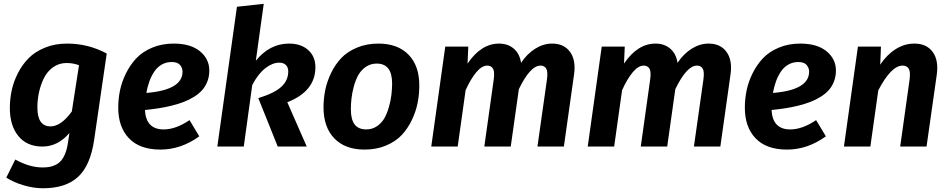

<svg xmlns="http://www.w3.org/2000/svg" viewBox="-20 -777 5030 1018"><path d="M335.9 -545.9Q448.2 -545.9 545.9 -493.2L479 -34.2Q459 101.1 393.6 161.1Q328.1 221.2 208 221.2Q159.7 221.2 107.2 206.1Q54.7 190.9 13.2 165L61 68.8Q136.7 110.8 205.1 110.8Q225.1 110.8 241.2 108.2Q257.3 105.5 274.2 97.4Q291 89.4 303.2 75.7Q315.4 62 325.2 38.3Q335 14.6 339.8 -17.1L348.1 -71.8Q286.6 0 205.1 0Q123 0 77.6 -55.4Q32.2 -110.8 32.2 -204.1Q32.2 -251 42 -297.4Q51.8 -343.8 75 -389.2Q98.1 -434.6 132.3 -469Q166.5 -503.4 219 -524.7Q271.5 -545.9 335.9 -545.9ZM333 -442.9Q293 -442.9 261.7 -420.7Q230.5 -398.4 212.9 -362.8Q195.3 -327.1 186.8 -287.4Q178.2 -247.6 178.2 -207Q178.2 -106.9 248 -106.9Q303.7 -106.9 360.8 -186L398.9 -431.2Q368.2 -442.9 333 -442.9Z M1089.8 -402.8Q1089.8 -371.6 1079.6 -345.2Q1069.3 -318.8 1052 -299.3Q1034.7 -279.8 1008.8 -263.7Q982.9 -247.6 954.3 -236.6Q925.8 -225.6 890.1 -216.8Q854.5 -208 821 -202.9Q787.6 -197.8 748.5 -193.8Q753.9 -90.8 847.7 -90.8Q912.1 -90.8 984.9 -140.1L1036.6 -54.2Q939.5 16.1 830.6 16.1Q721.2 16.1 664.1 -43.5Q606.9 -103 606.9 -206.1Q606.9 -252 616.2 -297.4Q625.5 -342.8 647.9 -388.2Q670.4 -433.6 703.1 -468.3Q735.8 -502.9 787.1 -524.4Q838.4 -545.9 900.9 -545.9Q990.7 -545.9 1040.3 -505.1Q1089.8 -464.4 1089.8 -402.8ZM755.9 -284.2Q947.8 -299.8 947.8 -397Q947.8 -417.5 934.1 -432.9Q920.4 -448.2 890.6 -448.2Q860.8 -448.2 836.9 -434.3Q813 -420.4 797.1 -396Q781.2 -371.6 771.5 -344Q761.7 -316.4 755.9 -284.2Z M1378.4 -756.8 1336.4 -455.1Q1410.2 -545.9 1512.7 -545.9Q1576.2 -545.9 1614.3 -511.5Q1652.3 -477.1 1652.3 -420.9Q1652.3 -293 1503.4 -234.9L1606.4 0H1452.6L1349.6 -256.8Q1435.5 -283.2 1471.9 -317.1Q1508.3 -351.1 1508.3 -397.9Q1508.3 -420.4 1495.6 -432.6Q1482.9 -444.8 1460.4 -444.8Q1424.8 -444.8 1386.7 -415.3Q1348.6 -385.7 1317.4 -326.2L1272.5 0H1132.3L1236.3 -741.2Z M1913.1 16.1Q1809.6 16.1 1752.4 -43.5Q1695.3 -103 1695.3 -208Q1695.3 -253.9 1704.3 -298.8Q1713.4 -343.8 1735.1 -389.2Q1756.8 -434.6 1789.1 -468.8Q1821.3 -502.9 1872.3 -524.4Q1923.3 -545.9 1986.3 -545.9Q2089.8 -545.9 2147 -486.1Q2204.1 -426.3 2203.1 -321.8Q2203.1 -276.4 2194.3 -231.7Q2185.5 -187 2164.1 -141.6Q2142.6 -96.2 2110.6 -61.8Q2078.6 -27.3 2027.6 -5.6Q1976.6 16.1 1913.1 16.1ZM1921.9 -90.8Q1953.6 -90.8 1978.8 -107.9Q2003.9 -125 2018.3 -150.6Q2032.7 -176.3 2042.2 -210.2Q2051.8 -244.1 2055.2 -273.4Q2058.6 -302.7 2059.1 -332Q2059.1 -387.7 2038.6 -413.8Q2018.1 -439.9 1977.1 -439.9Q1945.3 -439.9 1920.2 -422.9Q1895 -405.8 1880.4 -379.9Q1865.7 -354 1856.4 -320.1Q1847.2 -286.1 1843.8 -256.6Q1840.3 -227.1 1840.3 -198.2Q1840.3 -142.6 1860.6 -116.7Q1880.9 -90.8 1921.9 -90.8Z M2907.7 -545.9Q2970.2 -545.9 3002.2 -502.2Q3034.2 -458.5 3023.9 -383.8L2969.7 0H2829.6L2879.9 -355Q2885.7 -397.5 2876.2 -413.3Q2866.7 -429.2 2845.7 -429.2Q2791.5 -429.2 2731 -304.2L2688 0H2547.9L2597.7 -355Q2603.5 -397.5 2593.8 -413.3Q2584 -429.2 2564 -429.2Q2534.7 -429.2 2505.1 -393.8Q2475.6 -358.4 2448.7 -298.8L2406.7 0H2266.6L2340.8 -529.8H2462.9L2459 -439.9Q2530.8 -545.9 2626 -545.9Q2672.4 -545.9 2703.9 -519.3Q2735.4 -492.7 2742.7 -443.8Q2774.9 -492.2 2818.1 -519Q2861.3 -545.9 2907.7 -545.9Z M3737.3 -545.9Q3799.8 -545.9 3831.8 -502.2Q3863.8 -458.5 3853.5 -383.8L3799.3 0H3659.2L3709.5 -355Q3715.3 -397.5 3705.8 -413.3Q3696.3 -429.2 3675.3 -429.2Q3621.1 -429.2 3560.5 -304.2L3517.6 0H3377.4L3427.2 -355Q3433.1 -397.5 3423.3 -413.3Q3413.6 -429.2 3393.6 -429.2Q3364.3 -429.2 3334.7 -393.8Q3305.2 -358.4 3278.3 -298.8L3236.3 0H3096.2L3170.4 -529.8H3292.5L3288.6 -439.9Q3360.4 -545.9 3455.6 -545.9Q3502 -545.9 3533.4 -519.3Q3564.9 -492.7 3572.3 -443.8Q3604.5 -492.2 3647.7 -519Q3690.9 -545.9 3737.3 -545.9Z M4412.1 -402.8Q4412.1 -371.6 4401.9 -345.2Q4391.6 -318.8 4374.3 -299.3Q4356.9 -279.8 4331.1 -263.7Q4305.2 -247.6 4276.6 -236.6Q4248 -225.6 4212.4 -216.8Q4176.8 -208 4143.3 -202.9Q4109.9 -197.8 4070.8 -193.8Q4076.2 -90.8 4169.9 -90.8Q4234.4 -90.8 4307.1 -140.1L4358.9 -54.2Q4261.7 16.1 4152.8 16.1Q4043.5 16.1 3986.3 -43.5Q3929.2 -103 3929.2 -206.1Q3929.2 -252 3938.5 -297.4Q3947.8 -342.8 3970.2 -388.2Q3992.7 -433.6 4025.4 -468.3Q4058.1 -502.9 4109.4 -524.4Q4160.6 -545.9 4223.1 -545.9Q4313 -545.9 4362.5 -505.1Q4412.1 -464.4 4412.1 -402.8ZM4078.1 -284.2Q4270 -299.8 4270 -397Q4270 -417.5 4256.3 -432.9Q4242.7 -448.2 4212.9 -448.2Q4183.1 -448.2 4159.2 -434.3Q4135.3 -420.4 4119.4 -396Q4103.5 -371.6 4093.8 -344Q4084 -316.4 4078.1 -284.2Z M4827.6 -545.9Q4892.6 -545.9 4925 -502Q4957.5 -458 4946.8 -380.9L4892.6 0H4752.9L4802.7 -355Q4808.1 -396.5 4798.1 -412.8Q4788.1 -429.2 4765.6 -429.2Q4705.1 -429.2 4636.7 -297.9L4594.7 0H4454.6L4528.8 -529.8H4650.9L4647 -434.1Q4681.6 -486.3 4728.3 -516.1Q4774.9 -545.9 4827.6 -545.9Z"/></svg>

Font: FiraGO SemiBold
Style: Italic
Weight: 600
Italic angle: -8°
Designer: bBox Type GmbH
Foundry: bBox Type GmbH
Version: Version 1.001;PS 001.001;hotconv 1.0.88;makeotf.lib2.5.64775